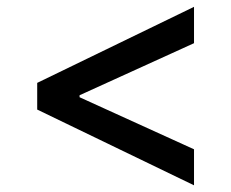

<svg xmlns="http://www.w3.org/2000/svg" viewBox="-20 -560 676 562"><path d="M88.9 -317.4 547.9 -540V-433.6L212.9 -281.2V-275.4L547.9 -123V-17.6L88.9 -239.3Z"/></svg>

Font: Pretendard Medium
Style: Regular
Weight: 500
Designer: Base glyphs from Inter by Rasmus Andersson; Hangeul glyphs from Noto Sans CJK(Source Han Sans) by Jang Soo-young and Kan
Foundry: Kil Hyung-jin
Version: Version 1.309